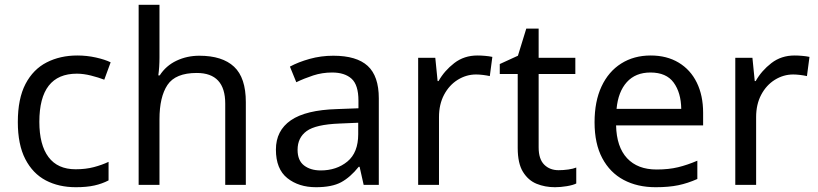

<svg xmlns="http://www.w3.org/2000/svg" viewBox="-20 -780 3450 810"><path d="M299.8 9.8Q228 9.8 173.1 -19Q118.2 -47.9 86.7 -108.9Q55.2 -169.9 55.2 -265.1Q55.2 -363.8 87.6 -425.8Q120.1 -487.8 177 -516.8Q233.9 -545.9 306.2 -545.9Q346.2 -545.9 384.5 -537.4Q422.9 -528.8 446.8 -517.1L419.9 -443.8Q396 -453.1 364 -461.2Q332 -469.2 304.2 -469.2Q146 -469.2 146 -266.1Q146 -168.9 184.6 -117.4Q223.1 -65.9 298.8 -65.9Q341.8 -65.9 376 -75Q410.2 -84 438 -97.2V-19Q411.1 -4.9 378.7 2.4Q346.2 9.8 299.8 9.8Z M652.8 -759.8V-537.1Q652.8 -497.1 647.9 -461.9H653.8Q680.2 -502.9 724.6 -523.9Q769 -544.9 820.8 -544.9Q918 -544.9 967.5 -498.5Q1017.1 -452.1 1017.1 -349.1V0H930.2V-342.8Q930.2 -472.2 810.1 -472.2Q720.2 -472.2 686.5 -421.6Q652.8 -371.1 652.8 -276.9V0H564.9V-759.8Z M1386.2 -544.9Q1484.4 -544.9 1531.2 -502Q1578.1 -459 1578.1 -365.2V0H1514.2L1497.1 -76.2H1493.2Q1458 -32.2 1419.2 -11.2Q1380.4 9.8 1313 9.8Q1240.2 9.8 1192.1 -28.6Q1144 -66.9 1144 -148.9Q1144 -229 1207 -272.5Q1270 -315.9 1401.4 -319.8L1492.2 -323.2V-355Q1492.2 -421.9 1463.1 -448Q1434.1 -474.1 1381.3 -474.1Q1339.4 -474.1 1301.3 -461.7Q1263.2 -449.2 1230 -433.1L1203.1 -499Q1238.3 -518.1 1286.1 -531.5Q1334 -544.9 1386.2 -544.9ZM1491.2 -262.2 1412.1 -258.8Q1312 -254.9 1273.7 -227.1Q1235.4 -199.2 1235.4 -147.9Q1235.4 -103 1262.7 -82Q1290 -61 1333 -61Q1399.9 -61 1445.6 -98.6Q1491.2 -136.2 1491.2 -213.9Z M1994.1 -545.9Q2009.3 -545.9 2026.1 -544.4Q2043 -543 2057.1 -540L2046.4 -459Q2033.2 -461.9 2017.1 -463.9Q2001 -465.8 1988.3 -465.8Q1947.3 -465.8 1911.1 -443.4Q1875 -420.9 1853.5 -380.4Q1832 -339.8 1832 -286.1V0H1744.1V-536.1H1816.4L1826.2 -438H1830.1Q1855 -481.9 1896.5 -513.9Q1938 -545.9 1994.1 -545.9Z M2336.4 -62Q2356.4 -62 2377.4 -64.9Q2398.4 -67.9 2411.1 -73.2V-5.9Q2397.5 1 2371.3 5.4Q2345.2 9.8 2321.3 9.8Q2279.3 9.8 2243.9 -4.6Q2208.5 -19 2186.3 -54.9Q2164.1 -90.8 2164.1 -155.8V-467.8H2088.4V-509.8L2165 -544.9L2200.2 -659.2H2252.4V-536.1H2407.2V-467.8H2252.4V-158.2Q2252.4 -108.9 2275.9 -85.4Q2299.3 -62 2336.4 -62Z M2725.1 -545.9Q2793 -545.9 2843 -515.9Q2893.1 -485.8 2919.7 -431.4Q2946.3 -377 2946.3 -304.2V-251H2579.1Q2581.1 -160.2 2625.5 -112.5Q2669.9 -64.9 2750 -64.9Q2801.3 -64.9 2840.6 -74.5Q2879.9 -84 2921.9 -102.1V-24.9Q2881.3 -6.8 2841.3 1.5Q2801.3 9.8 2746.1 9.8Q2668.9 9.8 2611.1 -21Q2553.2 -51.8 2520.8 -112.8Q2488.3 -173.8 2488.3 -264.2Q2488.3 -352.1 2517.6 -415Q2546.9 -478 2600.6 -512Q2654.3 -545.9 2725.1 -545.9ZM2724.1 -474.1Q2661.1 -474.1 2624.5 -433.6Q2587.9 -393.1 2581.1 -320.8H2854Q2853 -389.2 2822 -431.6Q2791 -474.1 2724.1 -474.1Z M3332 -545.9Q3347.2 -545.9 3364 -544.4Q3380.9 -543 3395 -540L3384.3 -459Q3371.1 -461.9 3355 -463.9Q3338.9 -465.8 3326.2 -465.8Q3285.2 -465.8 3249 -443.4Q3212.9 -420.9 3191.4 -380.4Q3169.9 -339.8 3169.9 -286.1V0H3082V-536.1H3154.3L3164.1 -438H3168Q3192.9 -481.9 3234.4 -513.9Q3275.9 -545.9 3332 -545.9Z"/></svg>

Font: Defago Noto Sans
Style: Regular
Weight: 400
Designer: John M. Durdin
Foundry: Lao IT Dev Co., Ltd.
Version: Version 1.000 2007 initial release